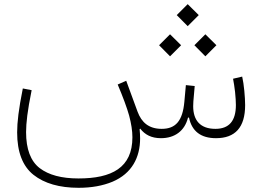

<svg xmlns="http://www.w3.org/2000/svg" viewBox="-20 -665 1260 924"><path d="M754.4 0C820.3 0 868.7 -34.2 884.8 -99.1H889.6C903.3 -33.2 946.8 0 1019.5 0C1111.3 0 1159.7 -51.3 1159.7 -159.2C1159.7 -178.7 1158.2 -201.7 1155.8 -228C1153.3 -253.9 1149.9 -276.9 1145.5 -296.4L1101.6 -286.1C1105 -268.6 1108.4 -247.1 1111.3 -222.2C1113.8 -196.8 1115.2 -175.8 1115.2 -159.7C1115.2 -83 1082.5 -44.9 1016.6 -44.9C943.8 -44.9 909.7 -85.9 909.7 -153.8C909.7 -161.1 910.2 -168.9 910.6 -177.2L917 -251L874.5 -255.4L867.2 -174.8C858.9 -83 825.2 -44.9 758.3 -44.9C695.8 -44.9 661.1 -76.2 642.1 -127.4L587.4 -276.4L546.4 -258.3C572.3 -196.8 590.8 -147 601.6 -108.4C611.8 -69.8 617.2 -35.2 617.2 -4.4C617.2 142.1 518.1 193.8 357.4 193.8C276.4 193.8 214.4 177.2 170.9 144C127.4 110.4 105.5 52.7 105.5 -29.3C105.5 -51.3 107.4 -77.6 111.3 -108.9C115.2 -139.6 122.1 -180.7 132.3 -231L89.8 -239.3C69.8 -139.6 62.5 -77.1 62.5 -27.8C62.5 66.4 88.9 134.8 141.1 176.3C193.4 217.8 266.1 238.8 358.4 238.8C420.4 238.8 474.6 229 521.5 209.5C614.7 169.9 654.3 92.8 654.3 0.5C654.3 -13.7 653.3 -28.3 651.9 -43.5L654.8 -45.9C677.7 -16.6 709 0 754.4 0ZM883.3 -539.1 936.5 -592.3 883.3 -645 830.6 -592.3ZM968.3 -394 1021.5 -447.3 968.3 -500 915.5 -447.3ZM798.3 -394 851.6 -447.3 798.3 -500 745.6 -447.3Z"/></svg>

Font: Estedad ExtraLight
Style: Regular
Weight: 200
Designer: Amin Abedi
Version: Version 7.3